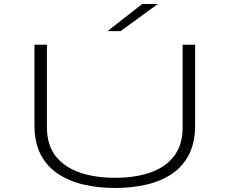

<svg xmlns="http://www.w3.org/2000/svg" viewBox="-20 -922 1140 953"><path d="M551 11Q469 11 396.8 -5.5Q324.5 -22 269 -58.5Q213.5 -95 182.2 -154.5Q151 -214 151 -300V-700H213V-290Q213 -202.5 256.5 -147Q300 -91.5 376.2 -65.5Q452.5 -39.5 551 -39.5Q650 -39.5 725.5 -65.5Q801 -91.5 843.8 -147Q886.5 -202.5 886.5 -290V-700H948.5V-300Q948.5 -214 917.8 -154.5Q887 -95 832.5 -58.5Q778 -22 705.8 -5.5Q633.5 11 551 11ZM578.5 -767.5H513.5L685.5 -902H763Z"/></svg>

Font: Trispace Expanded ExtraLight
Style: Regular
Weight: 200
Width: 7
Designer: Tyler Finck
Foundry: Etcetera Type Company
Version: Version 1.210; ttfautohint (v1.8.3)